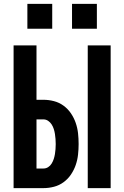

<svg xmlns="http://www.w3.org/2000/svg" viewBox="-20 -969 640 989"><path d="M432 0V-735H550V0ZM50 0V-735H168V-455H204Q231 -455 258 -448Q285 -441 307.5 -424.5Q330 -408 345.5 -385Q361 -362 370 -336Q379 -310 382 -282.5Q385 -255 385 -227Q385 -200 382 -172.5Q379 -145 370 -119Q361 -93 345.5 -70Q330 -47 307.5 -30.5Q285 -14 258 -7Q231 0 204 0ZM168 -101H204Q217 -101 228 -108Q239 -115 246 -126.5Q253 -138 257 -150.5Q261 -163 263 -175.5Q265 -188 266 -201Q267 -214 267 -227Q267 -240 266 -253Q265 -266 263 -279Q261 -292 257 -304.5Q253 -317 246 -328Q239 -339 228 -346.5Q217 -354 204 -354H168ZM479 -821H351V-949H479ZM121 -821V-949H249V-821Z"/></svg>

Font: Iosevka SS04 Extended
Style: Bold
Weight: 700
Width: 7
Monospace: yes
Designer: Belleve Invis
Foundry: Belleve Invis
Version: Version 19.0.0; ttfautohint (v1.8.4)